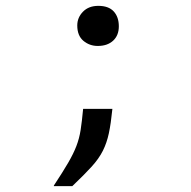

<svg xmlns="http://www.w3.org/2000/svg" viewBox="-20 -492 654 656"><path d="M314 -335Q286 -335 265 -352.5Q244 -370 244 -405Q244 -432 263.5 -452Q283 -472 316 -472Q351 -472 368.5 -453Q386 -434 386 -402Q386 -371 366.5 -353Q347 -335 314 -335ZM164 144V142Q195 95 213 64Q231 33 241 7Q251 -19 255.5 -48Q260 -77 264 -120H364Q359 -70 352 -37Q345 -4 331.5 23Q318 50 293 77.5Q268 105 227 144Z"/></svg>

Font: Intel One Mono Light
Style: Regular
Weight: 300
Monospace: yes
Designer: Fred Shallcrass
Foundry: Frere-Jones Type LLC
Version: Version 1.004